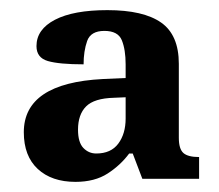

<svg xmlns="http://www.w3.org/2000/svg" viewBox="-20 -739 433 379"><path d="M129 -380Q82 -380 54.5 -405.5Q27 -431 27 -478Q27 -575 183 -583L228 -585V-612Q228 -641 220.5 -659.5Q213 -678 186 -678Q159 -678 152 -658Q145 -638 145 -612Q97 -612 74.5 -618.5Q52 -625 52 -648Q52 -681 88.5 -700Q125 -719 192 -719Q263 -719 298 -694.5Q333 -670 333 -613V-467Q333 -445 342 -437Q351 -429 373 -429V-386H261L242 -436H235Q218 -413 192.5 -396.5Q167 -380 129 -380ZM170 -436Q199 -436 213.5 -455.5Q228 -475 228 -505V-547L205 -546Q166 -545 150 -529Q134 -513 134 -483Q134 -458 144.5 -447Q155 -436 170 -436Z"/></svg>

Font: Noto Serif Lao SemiCondensed
Style: Bold
Weight: 700
Width: 4
Designer: Monotype Design Team
Foundry: Monotype Imaging Inc.
Version: Version 2.003; ttfautohint (v1.8.4.7-5d5b)